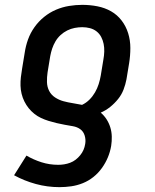

<svg xmlns="http://www.w3.org/2000/svg" viewBox="-20 -558 640 791"><path d="M225 213Q175 213 127.5 200Q80 187 38 164L89 83Q118 100 151 110.5Q184 121 220 121Q232 121 244.5 119Q257 117 269 112.5Q281 108 291.5 100Q302 92 310.5 81.5Q319 71 324 59.5Q329 48 331 35Q334 18 329 1Q324 -16 311 -25.5Q298 -35 280.5 -38Q263 -41 246.5 -44Q230 -47 213 -51Q196 -55 180 -60Q164 -65 149 -72Q134 -79 121 -89.5Q108 -100 98 -112.5Q88 -125 80.5 -140Q73 -155 69 -171.5Q65 -188 64.5 -205Q64 -222 66 -240Q68 -258 71 -275L82 -342Q86 -369 95.5 -395.5Q105 -422 122 -446Q139 -470 162 -488.5Q185 -507 211 -518Q237 -529 264.5 -533.5Q292 -538 319 -538Q351 -538 381.5 -532Q412 -526 437.5 -511.5Q463 -497 481 -473.5Q499 -450 508 -421Q517 -392 517 -360.5Q517 -329 512 -298L501 -231Q497 -210 489 -189Q481 -168 466.5 -150Q452 -132 434 -117.5Q416 -103 395 -94Q409 -82 419 -66.5Q429 -51 434.5 -33Q440 -15 440.5 4.5Q441 24 438 43Q434 67 424.5 90Q415 113 400 134Q385 155 365 171Q345 187 321.5 196.5Q298 206 273.5 209.5Q249 213 225 213ZM318 -126Q335 -134 348.5 -147.5Q362 -161 371.5 -177.5Q381 -194 386.5 -211.5Q392 -229 395 -246L406 -313Q409 -329 409.5 -345.5Q410 -362 407 -377Q404 -392 397 -405.5Q390 -419 378 -428.5Q366 -438 350.5 -442Q335 -446 319 -446Q304 -446 288 -443Q272 -440 257 -432.5Q242 -425 229.5 -413.5Q217 -402 208.5 -387.5Q200 -373 195 -358Q190 -343 187 -327L176 -260Q173 -240 173.5 -220Q174 -200 182.5 -183.5Q191 -167 207 -156.5Q223 -146 241.5 -141Q260 -136 279.5 -133Q299 -130 318 -126Z"/></svg>

Font: Iosevka Slab Semibold Extended
Style: Italic
Weight: 600
Width: 7
Italic angle: -9°
Monospace: yes
Designer: Belleve Invis
Foundry: Belleve Invis
Version: Version 11.1.0; ttfautohint (v1.8.3)